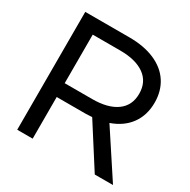

<svg xmlns="http://www.w3.org/2000/svg" viewBox="-176 -882 1116 1130"><g transform="rotate(30 381.5 -317.5)"><path d="M613 83 431 -202Q401 -200 386 -200H191V83H86V-718H386Q486 -718 558.5 -686.5Q631 -655 669 -596.5Q707 -538 707 -459Q707 -374 663 -313Q619 -252 536 -223L737 83ZM602 -459Q602 -539 543 -581.5Q484 -624 378 -624H191V-294H378Q484 -294 543 -336.5Q602 -379 602 -459Z"/></g></svg>

Font: Gmarket Sans TTF Medium
Style: Regular
Weight: 500
Designer: Creative Director : Sungho Lee; Art Director : Kiwoong Choi; Project Manager : Sori Yang, Jongwook Yoon; Font Designer :
Foundry: Sandoll Inc.
Version: Version 1.000;hotconv 1.0.109;makeotfexe 2.5.65596